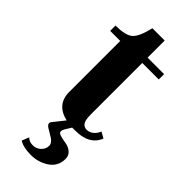

<svg xmlns="http://www.w3.org/2000/svg" viewBox="-243 -562 810 810"><g transform="rotate(45 162.5 -156.5)"><path d="M258.8 122.1Q258.8 166 223.4 189.9Q188 213.9 143.1 213.9Q98.1 213.9 73.2 198.2L85.9 166Q98.1 179.2 119.6 179.2Q141.1 179.2 156 165Q170.9 150.9 170.9 131.3Q170.9 111.8 137.2 94.2L113.8 80.1Q94.7 66.9 108.9 51.8L147 3.9Q69.8 -14.2 69.8 -88.9V-393.1H9.8V-424.8Q67.9 -424.8 90.3 -443.4Q112.8 -461.9 127.9 -526.9H201.2V-424.8H299.8V-393.1H201.2V-86.9Q201.2 -51.8 210.2 -39.8Q219.2 -27.8 234.6 -27.8Q250 -27.8 263.4 -38.3Q276.9 -48.8 284.2 -66.9L311 -51.8Q287.1 9.3 201.2 8.8H185.1L168 36.1Q162.1 45.9 162.1 54.4Q162.1 63 177 67.4Q191.9 71.8 210.4 74.5Q229 77.1 243.9 89.1Q258.8 101.1 258.8 122.1Z"/></g></svg>

Font: Unna-Bold
Style: Bold
Weight: 700
Designer: Jorge de Buen U.
Foundry: Omnibus-Type
Version: Version 2.006;PS 002.006;hotconv 1.0.70;makeotf.lib2.5.58329